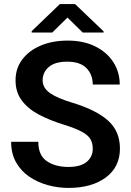

<svg xmlns="http://www.w3.org/2000/svg" viewBox="-20 -922 650 952"><path d="M439.9 -184.6Q439.9 -211.9 428.5 -231.9Q417 -252 385.5 -269Q354 -286.1 293.9 -304.7Q227.5 -325.2 173.8 -353.3Q120.1 -381.3 88.6 -422.9Q57.1 -464.4 57.1 -523.9Q57.1 -582.5 90.1 -626.7Q123 -670.9 181.4 -695.8Q239.7 -720.7 315.4 -720.7Q394.5 -720.7 452.4 -691.9Q510.3 -663.1 542 -613.8Q573.7 -564.5 573.7 -502.9H439.9Q439.9 -552.2 408.7 -584.2Q377.4 -616.2 313.5 -616.2Q252 -616.2 221.7 -589.6Q191.4 -563 191.4 -523.9Q191.4 -485.8 228.3 -460.2Q265.1 -434.6 338.9 -412.6Q455.6 -377.4 515.1 -324.7Q574.7 -272 574.7 -185.5Q574.7 -94.2 504.9 -42.2Q435.1 9.8 318.8 9.8Q267.1 9.8 216.6 -4.2Q166 -18.1 125 -46.1Q84 -74.2 59.6 -117.2Q35.2 -160.2 35.2 -218.8H169.9Q169.9 -151.4 212.4 -122.8Q254.9 -94.2 318.8 -94.2Q379.9 -94.2 409.9 -119.4Q439.9 -144.5 439.9 -184.6ZM352.1 -901.9 493.7 -766.6V-760.7H390.1L314.5 -835L239.3 -760.7H137.2V-767.6L276.9 -901.9Z"/></svg>

Font: Vazirmatn UI FD SemiBold
Style: Regular
Weight: 600
Designer: Saber Rastikerdar
Foundry: Saber Rastikerdar
Version: Version 33.003